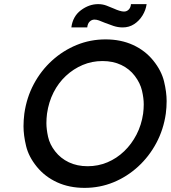

<svg xmlns="http://www.w3.org/2000/svg" viewBox="-20 -901 828 931"><path d="M390 10Q316 10 257 -17Q198 -44 158.5 -92.5Q119 -141 106.5 -193Q94 -245 94 -289Q94 -318 98 -350Q109 -428 144 -493.5Q179 -559 232.5 -607.5Q286 -656 352 -683Q418 -710 492 -710Q566 -710 625 -683Q684 -656 723.5 -607Q763 -558 775.5 -506Q788 -454 788 -411Q788 -381 784 -350Q773 -273 738 -207.5Q703 -142 649.5 -93Q596 -44 530 -17Q464 10 390 10ZM405 -95Q456 -95 501 -114Q546 -133 582 -167.5Q618 -202 642 -248.5Q666 -295 674 -350Q677 -373 677 -395Q677 -425 668.5 -461.5Q660 -498 634 -532.5Q608 -567 568 -586Q528 -605 477 -605Q426 -605 381 -586Q336 -567 299.5 -533Q263 -499 239.5 -452.5Q216 -406 208 -350Q205 -326 205 -304Q205 -275 213 -238Q221 -201 247.5 -167Q274 -133 314 -114Q354 -95 405 -95ZM575 -768Q552 -768 529.5 -775.5Q507 -783 487 -791Q471 -798 459.5 -802Q448 -806 438 -806Q425 -806 415 -796.5Q405 -787 403 -768H326Q333 -822 372.5 -851.5Q412 -881 456 -881Q477 -881 496 -874Q515 -867 533 -859Q546 -853 559 -849Q572 -845 581 -845Q595 -845 604.5 -855Q614 -865 615 -881H691Q687 -852 671 -826Q655 -800 630.5 -784Q606 -768 575 -768Z"/></svg>

Font: Lexend
Style: Italic
Weight: 400
Italic angle: -8.13011°
Designer: Bonnie Shaver-Troup, Thomas Jockin
Foundry: Lexend
Version: Version 1.007